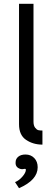

<svg xmlns="http://www.w3.org/2000/svg" viewBox="-20 -760 296 1009"><path d="M80 -107V-740H156V-121Q156 -100 164.5 -89Q173 -78 181.5 -76Q190 -74 203 -74V0Q154 0 117 -25Q80 -50 80 -107ZM59 197Q80 189 98 168Q116 147 116 132Q116 128 112.5 127.5Q109 127 102.5 128.5Q96 130 88 128Q60 120 62 93Q62 75 76 63.5Q90 52 114 52Q142 52 160 70.5Q178 89 178 119Q178 186 80 229Z"/></svg>

Font: Easer Grotesk Light
Style: Regular
Weight: 300
Designer: Boardeaser, Bonnie Shaver-Troup, Thomas Jockin
Foundry: Lexend
Version: Version 1.008;Glyphs 3.1.2 (3151)